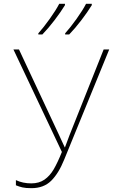

<svg xmlns="http://www.w3.org/2000/svg" viewBox="-20 -972 640 1002"><path d="M63 -5V-32Q99 -15 143 -15Q184 -15 212 -34.5Q240 -54 260 -88Q280 -122 303 -179L50 -714H79L287 -270L298 -246Q317 -204 318 -203H319L328 -227L343 -267L521 -714H550L315 -139Q286 -67 247 -28.5Q208 10 144 10Q114 10 97 6Q80 2 63 -5ZM180 -798Q207 -828 239.5 -873.5Q272 -919 289 -952H319V-945Q297 -909 264.5 -866.5Q232 -824 201 -792H180ZM320 -798Q347 -828 379.5 -873.5Q412 -919 429 -952H459V-945Q437 -909 404.5 -866.5Q372 -824 341 -792H320Z"/></svg>

Font: Noto Sans Mono UI Thin
Style: Regular
Weight: 250
Monospace: yes
Designer: Monotype Design team
Foundry: Monotype Imaging Inc.
Version: Version 1.000